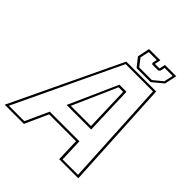

<svg xmlns="http://www.w3.org/2000/svg" viewBox="-273 -1002 1154 1154"><g transform="rotate(45 304.0 -425.0)"><path d="M-47 0 286.5 -700H540.5L578.5 0H416L411 -148H183L116 0ZM-25 -13.5H106.5L174 -162H426L431.5 -13.5H562.5L526.5 -686.5H294.5ZM217 -262 355.5 -572.5H415.5L426 -262ZM238.5 -276H410.5L401.5 -558H363ZM358 -716 313.5 -772 330 -850H426L418 -812H457L465 -850H561L544.5 -772L477 -716ZM366.5 -730H473.5L532 -778L544.5 -836H476.5L470 -806L460 -798H409L403 -806L409.5 -836H341.5L329 -778Z"/></g></svg>

Font: Tourney Thin Thin
Style: Italic
Weight: 250
Italic angle: -12°
Version: Version 1.015